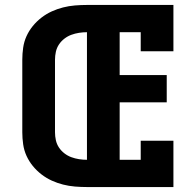

<svg xmlns="http://www.w3.org/2000/svg" viewBox="-20 -755 790 775"><path d="M331 0Q307 0 282.5 -2Q258 -4 234.5 -10Q211 -16 189 -26Q167 -36 147.5 -51Q128 -66 112.5 -85Q97 -104 87 -126Q77 -148 73.5 -172.5Q70 -197 70 -221V-514Q70 -538 73.5 -562.5Q77 -587 87 -609Q97 -631 112.5 -650Q128 -669 147.5 -684Q167 -699 189 -709Q211 -719 234.5 -725Q258 -731 282.5 -733Q307 -735 331 -735H680V-548H548V-625H463V-452H653V-342H463V-110H548V-187H680V0ZM331 -110V-625Q315 -625 299 -622.5Q283 -620 268 -614.5Q253 -609 240 -599Q227 -589 218 -575.5Q209 -562 205.5 -546Q202 -530 202 -514V-221Q202 -205 205.5 -189Q209 -173 218 -159.5Q227 -146 240 -136Q253 -126 268 -120.5Q283 -115 299 -112.5Q315 -110 331 -110Z"/></svg>

Font: Iosevka Etoile Extrabold
Style: Regular
Weight: 800
Designer: Belleve Invis
Foundry: Belleve Invis
Version: Version 22.1.2; ttfautohint (v1.8.4)